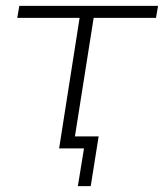

<svg xmlns="http://www.w3.org/2000/svg" viewBox="-20 -507 560 656"><path d="M246 129 267 0H182L252 -446H39L46 -487H520L513 -446H300L236 -41H317L290 129Z"/></svg>

Font: Nunito Sans 10pt SemiExpanded ExtraLight
Style: Italic
Weight: 250
Width: 6
Italic angle: -9°
Designer: Vernon Adams
Foundry: Vernon Adams
Version: Version 3.101;gftools[0.9.27]